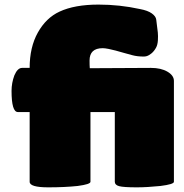

<svg xmlns="http://www.w3.org/2000/svg" viewBox="-20 -804 795 828"><path d="M475.1 -320.8H370.1V-20Q370.1 -9.3 314.9 -2Q259.3 3.9 188 3.9Q107.9 3.9 107.9 -20V-320.8H57.1Q29.8 -320.8 29.8 -412.1Q29.8 -446.3 42 -479Q55.7 -511.2 75.2 -511.2H107.9Q107.9 -600.6 143.3 -663.8Q178.7 -727.1 236.8 -753.9Q301.8 -784.2 404.8 -784.2Q495.6 -784.2 583 -765.1Q617.2 -758.8 634.8 -746.1Q652.3 -733.4 653.8 -719.2Q659.2 -678.2 660.6 -663.8Q662.1 -649.4 660.9 -629.9Q659.7 -610.4 652.8 -598.1Q644.5 -583 633.1 -573.7Q621.6 -564.5 614 -562.3Q606.4 -560.1 600.1 -560.1Q572.3 -560.1 550.8 -565.9Q539.6 -568.8 516.1 -575.4Q492.7 -582 478.8 -585.9Q464.8 -589.8 448.5 -593Q432.1 -596.2 422.9 -596.2Q366.2 -596.2 366.2 -543Q366.2 -521 367.2 -509.8L630.9 -511.2Q674.3 -511.2 702.1 -494.9Q730 -478.5 730 -455.1V-20Q730 -9.3 671.9 -2Q614.7 3.9 569.8 3.9Q512.2 3.9 493.7 -1.2Q475.1 -6.3 475.1 -20Z"/></svg>

Font: GGS TheRock Black
Style: Regular
Weight: 900
Designer: Rodrigo Fuenzalida (2012); Goodgame Studios (2014)
Foundry: Rodrigo Fuenzalida,2012;  GGS,2014
Version: Version 1.002 | FøM Mod